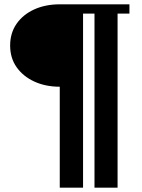

<svg xmlns="http://www.w3.org/2000/svg" viewBox="-20 -680 660 890"><path d="M257 190V-278Q191 -278 139 -302Q87 -326 57 -368.5Q27 -411 27 -469Q27 -527 57 -570Q87 -613 139 -636.5Q191 -660 257 -660H580V-617H525V190H418V-617H365V190Z"/></svg>

Font: El Messiri SemiBold
Style: Regular
Weight: 600
Designer: Mohamed Gaber
Foundry: Kief Type Foundry
Version: Version 2.020; ttfautohint (v1.8.3)